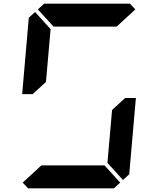

<svg xmlns="http://www.w3.org/2000/svg" viewBox="-20 -1020 856 1040"><path d="M185 -969 219 -1000H684L713 -969L612 -876H270ZM653 -485 658 -489H716L680 -76L646 -45L562 -138L587 -424ZM631 -31 597 0H132L103 -31L204 -124H546ZM162 -515 157 -510H100L136 -924L170 -955L254 -862L229 -576Z"/></svg>

Font: DSEG7 Classic
Style: BoldItalic
Weight: 700
Italic angle: -5°
Designer: Keshikan(Twitter:@keshinomi_88pro)
Version: Version 0.46